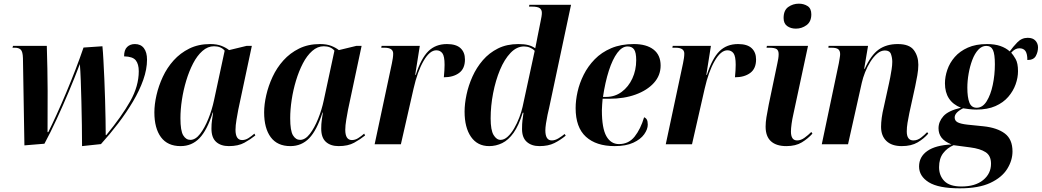

<svg xmlns="http://www.w3.org/2000/svg" viewBox="-20 -786 5675 1046"><path d="M427 10Q427 -43 426 -106Q425 -169 423.5 -231.5Q422 -294 420 -348Q418 -402 415 -437Q387 -363 354.5 -286Q322 -209 288.5 -136.5Q255 -64 222 -3L113 6L105 -469Q104 -505 93 -515.5Q82 -526 62 -526H48L51 -536H235Q239 -409 239.5 -291Q240 -173 239 -66H243Q263 -106 288.5 -162Q314 -218 340.5 -281Q367 -344 391.5 -407.5Q416 -471 435 -527L538 -534Q541 -504 543.5 -457Q546 -410 548.5 -354.5Q551 -299 552.5 -242.5Q554 -186 555 -135.5Q556 -85 556 -50H559Q643 -152 689.5 -234.5Q736 -317 736 -398Q736 -437 719.5 -457.5Q703 -478 656 -479Q656 -514 672.5 -530Q689 -546 715 -546Q747 -546 764 -523.5Q781 -501 781 -461Q781 -409 760.5 -351Q740 -293 704.5 -233Q669 -173 624 -114Q579 -55 530 -1Z M964 10Q893 10 857 -38.5Q821 -87 821 -174Q821 -217 832.5 -267.5Q844 -318 867 -367.5Q890 -417 926 -457Q962 -497 1011.5 -521.5Q1061 -546 1125 -546Q1162 -546 1187 -536Q1212 -526 1228 -513L1323 -536H1352L1278 -188Q1274 -167 1268.5 -134.5Q1263 -102 1263 -79Q1263 -23 1299 -23Q1317 -23 1333.5 -33.5Q1350 -44 1366 -58L1371 -48Q1345 -27 1311.5 -8.5Q1278 10 1227 10Q1183 10 1157.5 -13Q1132 -36 1132 -85Q1132 -111 1135 -131.5Q1138 -152 1141 -173H1139Q1108 -76 1066.5 -33Q1025 10 964 10ZM1017 -24Q1045 -24 1070 -56.5Q1095 -89 1115 -138.5Q1135 -188 1146 -240L1204 -510Q1184 -534 1146 -534Q1112 -534 1083 -508.5Q1054 -483 1032 -440.5Q1010 -398 994.5 -346.5Q979 -295 971 -242Q963 -189 963 -142Q963 -74 978 -49Q993 -24 1017 -24Z M1562 10Q1491 10 1455 -38.5Q1419 -87 1419 -174Q1419 -217 1430.5 -267.5Q1442 -318 1465 -367.5Q1488 -417 1524 -457Q1560 -497 1609.5 -521.5Q1659 -546 1723 -546Q1760 -546 1785 -536Q1810 -526 1826 -513L1921 -536H1950L1876 -188Q1872 -167 1866.5 -134.5Q1861 -102 1861 -79Q1861 -23 1897 -23Q1915 -23 1931.5 -33.5Q1948 -44 1964 -58L1969 -48Q1943 -27 1909.5 -8.5Q1876 10 1825 10Q1781 10 1755.5 -13Q1730 -36 1730 -85Q1730 -111 1733 -131.5Q1736 -152 1739 -173H1737Q1706 -76 1664.5 -33Q1623 10 1562 10ZM1615 -24Q1643 -24 1668 -56.5Q1693 -89 1713 -138.5Q1733 -188 1744 -240L1802 -510Q1782 -534 1744 -534Q1710 -534 1681 -508.5Q1652 -483 1630 -440.5Q1608 -398 1592.5 -346.5Q1577 -295 1569 -242Q1561 -189 1561 -142Q1561 -74 1576 -49Q1591 -24 1615 -24Z M2115 -441Q2118 -456 2120 -469Q2122 -482 2122 -494Q2122 -526 2075 -526H2057L2059 -536H2267L2242 -378H2245Q2274 -468 2313.5 -507Q2353 -546 2415 -546Q2465 -546 2489 -523.5Q2513 -501 2513 -462Q2513 -412 2481 -388.5Q2449 -365 2398 -365Q2400 -386 2401 -402.5Q2402 -419 2402 -433Q2402 -480 2390 -496Q2378 -512 2357 -512Q2321 -512 2287.5 -454Q2254 -396 2233 -303L2164 0H2021Z M2645 10Q2581 10 2546 -40.5Q2511 -91 2511 -178Q2511 -220 2521.5 -270Q2532 -320 2554 -369Q2576 -418 2610.5 -458Q2645 -498 2693 -522Q2741 -546 2804 -546Q2836 -546 2857.5 -540.5Q2879 -535 2896 -523Q2899 -537 2902.5 -555.5Q2906 -574 2908 -584L2925 -669Q2928 -683 2930 -695Q2932 -707 2932 -716Q2932 -733 2920.5 -741.5Q2909 -750 2878 -750H2862L2864 -760H3091L2972 -200Q2968 -184 2963 -160.5Q2958 -137 2954.5 -113.5Q2951 -90 2951 -76Q2951 -21 2986 -21Q3004 -21 3023.5 -33Q3043 -45 3056 -56L3062 -47Q3033 -23 3000 -6.5Q2967 10 2919 10Q2876 10 2850 -13Q2824 -36 2824 -83Q2824 -112 2826.5 -132Q2829 -152 2832 -172H2828Q2806 -102 2778 -62.5Q2750 -23 2716 -6.5Q2682 10 2645 10ZM2707 -24Q2727 -24 2746 -41.5Q2765 -59 2781 -86.5Q2797 -114 2809 -145.5Q2821 -177 2827 -204L2893 -509Q2883 -520 2867.5 -526.5Q2852 -533 2835 -533Q2795 -533 2761.5 -498Q2728 -463 2704 -405.5Q2680 -348 2666.5 -278.5Q2653 -209 2653 -141Q2653 -77 2669 -50.5Q2685 -24 2707 -24Z M3329 10Q3228 10 3172 -41Q3116 -92 3116 -197Q3116 -239 3126.5 -286Q3137 -333 3160 -379Q3183 -425 3220 -463Q3257 -501 3310 -523.5Q3363 -546 3433 -546Q3502 -546 3540.5 -516Q3579 -486 3579 -429Q3579 -375 3542.5 -334.5Q3506 -294 3443 -271Q3380 -248 3299 -248H3263Q3262 -238 3260.5 -216.5Q3259 -195 3259 -185Q3259 -87 3283.5 -44Q3308 -1 3352 -1Q3405 -1 3437.5 -42Q3470 -83 3489 -147Q3498 -144 3503.5 -135Q3509 -126 3509 -107Q3509 -82 3489.5 -54.5Q3470 -27 3430 -8.5Q3390 10 3329 10ZM3282 -258Q3330 -258 3367 -285.5Q3404 -313 3425 -358.5Q3446 -404 3446 -458Q3446 -500 3434.5 -516.5Q3423 -533 3399 -533Q3369 -533 3343 -498Q3317 -463 3297 -401Q3277 -339 3265 -258Z M3701 -441Q3704 -456 3706 -469Q3708 -482 3708 -494Q3708 -526 3661 -526H3643L3645 -536H3853L3828 -378H3831Q3860 -468 3899.5 -507Q3939 -546 4001 -546Q4051 -546 4075 -523.5Q4099 -501 4099 -462Q4099 -412 4067 -388.5Q4035 -365 3984 -365Q3986 -386 3987 -402.5Q3988 -419 3988 -433Q3988 -480 3976 -496Q3964 -512 3943 -512Q3907 -512 3873.5 -454Q3840 -396 3819 -303L3750 0H3607Z M4316 -630Q4288 -630 4268.5 -644Q4249 -658 4249 -688Q4249 -730 4274.5 -748Q4300 -766 4332 -766Q4359 -766 4379.5 -753Q4400 -740 4400 -708Q4400 -668 4374 -649Q4348 -630 4316 -630ZM4264 10Q4209 10 4180 -16.5Q4151 -43 4151 -96Q4151 -120 4155.5 -147.5Q4160 -175 4168 -216L4215 -441Q4218 -454 4220 -467Q4222 -480 4222 -491Q4222 -511 4211 -518.5Q4200 -526 4171 -526H4156L4158 -536H4382L4302 -163Q4296 -137 4292.5 -111.5Q4289 -86 4289 -69Q4289 -46 4297 -33.5Q4305 -21 4323 -21Q4343 -21 4363 -35.5Q4383 -50 4400 -67L4406 -58Q4382 -31 4348.5 -10.5Q4315 10 4264 10Z M4893 10Q4838 10 4809 -18Q4780 -46 4780 -95Q4780 -117 4783.5 -144Q4787 -171 4796 -208L4823 -331Q4826 -344 4830 -365Q4834 -386 4837.5 -408.5Q4841 -431 4841 -449Q4841 -471 4834 -491Q4827 -511 4801 -511Q4779 -511 4759 -494Q4739 -477 4722 -450Q4705 -423 4693 -392.5Q4681 -362 4675 -335L4600 0H4457L4550 -442Q4552 -455 4554.5 -469Q4557 -483 4557 -491Q4557 -509 4547 -517.5Q4537 -526 4510 -526H4493L4494 -536H4709L4688 -411H4691Q4725 -486 4767 -516Q4809 -546 4871 -546Q4934 -546 4958.5 -513Q4983 -480 4983 -433Q4983 -407 4977.5 -375.5Q4972 -344 4966 -316L4934 -170Q4928 -141 4924 -116.5Q4920 -92 4920 -70Q4920 -21 4956 -21Q4978 -21 4997.5 -36Q5017 -51 5031 -66L5037 -58Q5014 -31 4979.5 -10.5Q4945 10 4893 10Z M5209 240Q5093 240 5040 207Q4987 174 4987 121Q4987 68 5032 36.5Q5077 5 5164 1Q5125 -15 5109 -36.5Q5093 -58 5093 -87Q5093 -123 5119.5 -153Q5146 -183 5215 -199Q5128 -234 5128 -332Q5128 -368 5141 -406Q5154 -444 5181.5 -475.5Q5209 -507 5252.5 -526.5Q5296 -546 5357 -546Q5399 -546 5429.5 -535.5Q5460 -525 5481 -506Q5498 -530 5522 -555Q5546 -580 5579 -580Q5607 -580 5621 -564.5Q5635 -549 5635 -528Q5635 -503 5623 -481Q5611 -459 5577 -459Q5577 -493 5566.5 -508Q5556 -523 5533 -523Q5510 -523 5489 -499Q5500 -487 5513 -464.5Q5526 -442 5526 -398Q5526 -363 5513 -326.5Q5500 -290 5473 -258.5Q5446 -227 5403 -208Q5360 -189 5299 -189Q5282 -189 5259.5 -191.5Q5237 -194 5227 -196Q5181 -173 5181 -146Q5181 -128 5197.5 -119.5Q5214 -111 5250 -107L5338 -98Q5413 -90 5454.5 -58.5Q5496 -27 5496 39Q5496 88 5467 134.5Q5438 181 5375 210.5Q5312 240 5209 240ZM5301 -199Q5333 -199 5355 -234Q5377 -269 5388.5 -323.5Q5400 -378 5400 -436Q5400 -491 5389.5 -513.5Q5379 -536 5353 -536Q5329 -536 5309.5 -515Q5290 -494 5277 -459.5Q5264 -425 5257 -385Q5250 -345 5250 -308Q5250 -256 5261 -227.5Q5272 -199 5301 -199ZM5218 230Q5293 230 5336 195Q5379 160 5379 106Q5379 62 5349.5 43Q5320 24 5266 17L5175 5Q5140 20 5118 49Q5096 78 5096 125Q5096 171 5125 200.5Q5154 230 5218 230Z"/></svg>

Font: Noto Serif Display SemiCondensed
Style: Bold Italic
Weight: 700
Width: 4
Italic angle: -12°
Designer: Monotype Design Team
Foundry: Monotype Imaging Inc.
Version: Version 2.009